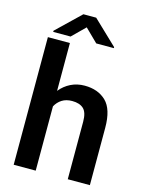

<svg xmlns="http://www.w3.org/2000/svg" viewBox="-135 -1009 828 1090"><g transform="rotate(15 279.0 -464.0)"><path d="M184.6 -750V-468.8Q210.9 -501.5 247.8 -519.8Q284.7 -538.1 329.1 -538.1Q407.7 -538.1 455.3 -492.2Q502.9 -446.3 502.9 -336.9V0H373V-337.9Q373 -392.6 349.9 -414.1Q326.7 -435.5 283.2 -435.5Q247.6 -435.5 223.1 -419.9Q198.7 -404.3 184.6 -377.9V0H55.2V-750ZM291.5 -927.7 433.1 -792.5V-786.6H329.6L253.9 -860.8L178.7 -786.6H76.7V-793.5L216.3 -927.7Z"/></g></svg>

Font: Vazirmatn FD SemiBold
Style: Regular
Weight: 600
Designer: Saber Rastikerdar
Foundry: Saber Rastikerdar
Version: Version 33.001